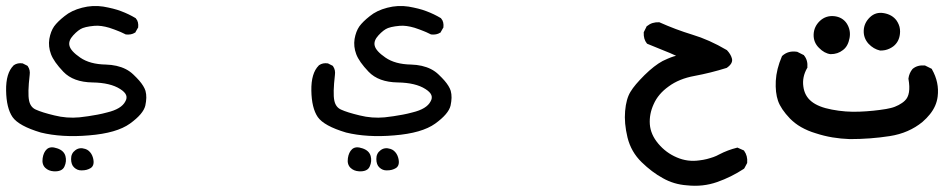

<svg xmlns="http://www.w3.org/2000/svg" viewBox="-21 -276 3093 629"><path d="M154.8 285.2Q138.2 284.2 127.4 273.9Q115.7 262.7 118.7 242.2Q121.6 222.7 132.3 212.9Q144 202.1 166.5 210Q188.5 217.3 193.4 235.4Q197.8 252.4 190.4 269Q186.5 278.3 177.2 282.2Q168 286.1 154.8 285.2ZM246.1 282.2Q242.7 282.2 239.5 281.7Q236.3 281.2 233.2 280Q230 278.8 227.3 276.9Q224.6 274.9 222.2 272.9Q216.8 268.1 214.4 261Q211.9 253.9 211.9 245.1Q211.9 240.7 212.6 236.6Q213.4 232.4 215.1 228.8Q216.8 225.1 219.5 221.9Q222.2 218.8 225.6 216.3Q239.3 205.6 258.3 211.9Q264.6 213.9 269.5 218Q274.4 222.2 278.1 228Q281.7 233.9 283.7 241.2Q290 265.1 276.4 274.4Q270 278.3 262.7 280.3Q255.4 282.2 246.1 282.2ZM112.8 158.2Q40.5 136.7 20 107.4Q0 78.1 -1 21Q-2 -36.6 23.4 -61.5V-62L24.4 -62.5Q36.6 -70.8 52.7 -68.4H53.7L54.2 -67.9L67.9 -61L69.3 -60.1L70.3 -58.6Q78.6 -46.4 76.2 -30.3Q69.3 29.3 74.2 53.2Q78.6 75.2 96.2 83Q116.2 92.3 157.2 102.1Q197.8 112.3 239.3 108.4Q253.4 106.9 268.1 104.7Q282.7 102.5 298.3 99.6Q314 96.7 330.1 92.3Q377 81.1 389.6 56.2Q396 45.4 392.1 35.4Q388.2 25.4 372.6 15.6Q340.8 -4.9 282.2 -5.9Q219.2 -6.8 186.5 -41Q155.3 -73.7 146 -98.6Q136.7 -123.5 140.6 -148.4Q145 -173.3 156.2 -189.5Q167.5 -205.1 190.4 -223.1Q212.9 -241.7 247.8 -250.7Q282.7 -259.8 317.4 -254.4Q334 -251.5 348.9 -247.8Q363.8 -244.1 376 -239.3Q400.9 -230 422.9 -216.8L423.8 -216.3L424.3 -215.3Q429.2 -210 430.9 -202.4Q432.6 -194.8 431.6 -186.5V-185.5L430.7 -184.6L422.9 -170.9L422.4 -169.4L420.9 -168.9Q415 -165 407.5 -163.6Q399.9 -162.1 391.6 -163.1H391.1L390.1 -163.6Q386.2 -165.5 382.6 -167.2Q378.9 -168.9 375.2 -170.7Q371.6 -172.4 367.7 -173.8Q363.8 -175.3 360.1 -176.8Q356.4 -178.2 352.5 -179.7Q348.6 -181.2 344.7 -182.4Q340.8 -183.6 336.9 -185.1Q323.7 -189 311.5 -190.7Q299.3 -192.4 288.1 -191.4Q280.3 -190.9 273.4 -189.7Q266.6 -188.5 260.7 -187.3Q254.9 -186 250 -184.1Q235.8 -178.7 218.8 -160.2Q202.6 -142.6 206.5 -126.5Q210.4 -108.9 241.7 -87.4Q273.4 -65.4 325.7 -64.5Q344.2 -64 360.6 -60.3Q377 -56.6 390.9 -49.6Q404.8 -42.5 416 -31.7Q427.2 -21 435.1 -12Q442.9 -2.9 448 5.4Q453.1 13.7 455.6 21.5Q458.5 32.2 458.3 44.2Q458 56.2 455.1 69.8Q448.7 97.2 404.8 128.9Q361.3 160.2 270.5 167.5Q225.6 171.4 186 168.9Q146.5 166.5 112.8 158.2Z M1154.8 285.2Q1138.2 284.2 1127.4 273.9Q1115.7 262.7 1118.7 242.2Q1121.6 222.7 1132.3 212.9Q1144 202.1 1166.5 210Q1188.5 217.3 1193.4 235.4Q1197.8 252.4 1190.4 269Q1186.5 278.3 1177.2 282.2Q1168 286.1 1154.8 285.2ZM1246.1 282.2Q1242.7 282.2 1239.5 281.7Q1236.3 281.2 1233.2 280Q1230 278.8 1227.3 276.9Q1224.6 274.9 1222.2 272.9Q1216.8 268.1 1214.4 261Q1211.9 253.9 1211.9 245.1Q1211.9 240.7 1212.6 236.6Q1213.4 232.4 1215.1 228.8Q1216.8 225.1 1219.5 221.9Q1222.2 218.8 1225.6 216.3Q1239.3 205.6 1258.3 211.9Q1264.6 213.9 1269.5 218Q1274.4 222.2 1278.1 228Q1281.7 233.9 1283.7 241.2Q1290 265.1 1276.4 274.4Q1270 278.3 1262.7 280.3Q1255.4 282.2 1246.1 282.2ZM1112.8 158.2Q1040.5 136.7 1020 107.4Q1000 78.1 999 21Q998 -36.6 1023.4 -61.5V-62L1024.4 -62.5Q1036.6 -70.8 1052.7 -68.4H1053.7L1054.2 -67.9L1067.9 -61L1069.3 -60.1L1070.3 -58.6Q1078.6 -46.4 1076.2 -30.3Q1069.3 29.3 1074.2 53.2Q1078.6 75.2 1096.2 83Q1116.2 92.3 1157.2 102.1Q1197.8 112.3 1239.3 108.4Q1253.4 106.9 1268.1 104.7Q1282.7 102.5 1298.3 99.6Q1314 96.7 1330.1 92.3Q1377 81.1 1389.6 56.2Q1396 45.4 1392.1 35.4Q1388.2 25.4 1372.6 15.6Q1340.8 -4.9 1282.2 -5.9Q1219.2 -6.8 1186.5 -41Q1155.3 -73.7 1146 -98.6Q1136.7 -123.5 1140.6 -148.4Q1145 -173.3 1156.2 -189.5Q1167.5 -205.1 1190.4 -223.1Q1212.9 -241.7 1247.8 -250.7Q1282.7 -259.8 1317.4 -254.4Q1334 -251.5 1348.9 -247.8Q1363.8 -244.1 1376 -239.3Q1400.9 -230 1422.9 -216.8L1423.8 -216.3L1424.3 -215.3Q1429.2 -210 1430.9 -202.4Q1432.6 -194.8 1431.6 -186.5V-185.5L1430.7 -184.6L1422.9 -170.9L1422.4 -169.4L1420.9 -168.9Q1415 -165 1407.5 -163.6Q1399.9 -162.1 1391.6 -163.1H1391.1L1390.1 -163.6Q1386.2 -165.5 1382.6 -167.2Q1378.9 -168.9 1375.2 -170.7Q1371.6 -172.4 1367.7 -173.8Q1363.8 -175.3 1360.1 -176.8Q1356.4 -178.2 1352.5 -179.7Q1348.6 -181.2 1344.7 -182.4Q1340.8 -183.6 1336.9 -185.1Q1323.7 -189 1311.5 -190.7Q1299.3 -192.4 1288.1 -191.4Q1280.3 -190.9 1273.4 -189.7Q1266.6 -188.5 1260.7 -187.3Q1254.9 -186 1250 -184.1Q1235.8 -178.7 1218.8 -160.2Q1202.6 -142.6 1206.5 -126.5Q1210.4 -108.9 1241.7 -87.4Q1273.4 -65.4 1325.7 -64.5Q1344.2 -64 1360.6 -60.3Q1377 -56.6 1390.9 -49.6Q1404.8 -42.5 1416 -31.7Q1427.2 -21 1435.1 -12Q1442.9 -2.9 1448 5.4Q1453.1 13.7 1455.6 21.5Q1458.5 32.2 1458.3 44.2Q1458 56.2 1455.1 69.8Q1448.7 97.2 1404.8 128.9Q1361.3 160.2 1270.5 167.5Q1225.6 171.4 1186 168.9Q1146.5 166.5 1112.8 158.2Z M2229 331.1Q2186.5 328.1 2150.4 307.6Q2114.7 288.1 2081.1 255.4Q2046.4 221.7 2034.7 174.3Q2023.4 127.4 2026.9 87.9Q2030.3 47.9 2044.4 24.9Q2047.9 19 2052.5 12.7Q2057.1 6.3 2062.7 -0.2Q2068.4 -6.8 2075.2 -14.2Q2082 -21.5 2090.3 -29.8Q2122.6 -61.5 2149.9 -76.2Q2154.3 -78.1 2158.4 -80.1Q2162.6 -82 2167 -84Q2171.4 -85.9 2175.8 -87.6Q2180.2 -89.4 2184.8 -90.8Q2189.5 -92.3 2193.8 -93.3Q2183.6 -98.1 2173.8 -102.3Q2164.1 -106.4 2153.8 -110.4Q2126.5 -121.6 2100.1 -132.3L2099.1 -132.8L2098.1 -133.8Q2086.9 -147.5 2087.9 -169.4V-170.4L2088.4 -171.4L2097.2 -189L2097.7 -190.4L2099.1 -190.9Q2115.2 -204.1 2138.2 -203.1H2139.2L2140.1 -202.6Q2192.4 -179.2 2246.6 -162.6Q2302.2 -146 2359.4 -112.3L2360.4 -111.8L2360.8 -111.3Q2366.7 -105 2370.6 -98.6Q2374.5 -92.3 2376.5 -85.4Q2381.8 -68.8 2359.9 -53.7L2358.9 -53.2H2358.4Q2307.1 -37.1 2254.4 -27.3Q2203.6 -18.1 2169.4 7.3Q2152.3 19.5 2140.1 33.9Q2127.9 48.3 2120.6 64.9Q2105.5 97.7 2107.9 131.3Q2110.4 164.6 2135.3 194.3Q2160.6 224.6 2196.3 239.7Q2231.4 254.9 2269.5 249.5Q2276.4 248.5 2282.5 247.6Q2288.6 246.6 2294.4 245.1Q2300.3 243.7 2305.7 241.9Q2311 240.2 2316.2 238.5Q2321.3 236.8 2325.9 234.6Q2330.6 232.4 2335 230Q2363.3 215.3 2393.1 208L2395 207.5L2397 208.5L2414.6 216.3L2416 216.8L2417 218.3Q2428.7 234.9 2426.8 256.3V257.8L2426.3 258.8L2417.5 275.4L2416.5 276.4L2415.5 277.3Q2374.5 304.2 2328.6 320.3Q2281.7 336.9 2229 331.1Z M2762.7 179.7Q2733.9 178.7 2706.1 174.1Q2678.2 169.4 2651.4 160.6Q2638.2 156.7 2626.2 151.6Q2614.3 146.5 2603.5 140.4Q2592.8 134.3 2583.7 127.2Q2574.7 120.1 2566.9 112.3Q2537.1 81.1 2527.8 54.2Q2518.6 27.3 2520.5 -11Q2522.5 -49.3 2540.5 -91.3L2541 -92.3L2542 -93.3Q2561.5 -110.8 2589.8 -106.4H2590.8L2591.3 -106L2610.8 -96.2L2612.3 -95.7L2612.8 -94.7Q2626 -79.1 2624 -55.2V-53.7L2623 -52.7Q2606.4 -23.4 2610.8 7.3Q2614.7 38.1 2637.2 56.2Q2659.7 74.7 2704.1 83Q2749.5 91.8 2794.9 89.8Q2818.4 88.9 2839.8 86.7Q2861.3 84.5 2881.8 81.1Q2889.6 79.6 2897 77.9Q2904.3 76.2 2910.6 73.7Q2917 71.3 2922.9 68.1Q2928.7 64.9 2933.8 61.5Q2939 58.1 2943.4 53.7Q2964.4 34.2 2955.1 -17.6V-18.6V-19Q2957.5 -36.6 2968.3 -49.8L2968.8 -50.3Q2984.4 -63.5 3008.3 -61.5H3009.3L3010.3 -61L3029.8 -51.3L3031.7 -50.3L3032.2 -48.8Q3056.6 -5.9 3050.8 40.5Q3048.8 56.2 3042.5 70.6Q3036.1 85 3025.6 98.1Q3015.1 111.3 3001 123.5Q2979 141.6 2952.1 153.3Q2925.3 165 2893.6 169.9Q2830.6 179.7 2762.7 179.7ZM2699.7 -98.6Q2679.7 -101.1 2662.1 -119.1Q2643.6 -137.2 2644.5 -163.1Q2645.5 -189 2665 -207.5Q2684.6 -225.6 2711.4 -223.1Q2725.1 -221.7 2735.6 -215.6Q2746.1 -209.5 2752.9 -199.2Q2759.8 -188.5 2762.2 -176.5Q2764.6 -164.6 2762.2 -151.4Q2759.8 -138.2 2754.4 -128.2Q2749 -118.2 2740.2 -111.8Q2723.6 -98.6 2700.2 -98.6ZM2862.3 -110.4Q2851.6 -112.8 2842 -118.4Q2832.5 -124 2824.2 -132.8Q2807.6 -151.4 2808.6 -176Q2809.6 -200.7 2828.6 -219.2Q2847.7 -237.8 2875 -232.9Q2901.9 -228 2916 -209Q2920.4 -202.6 2923.3 -195.6Q2926.3 -188.5 2927.2 -180.7Q2928.2 -172.9 2927.2 -164.6Q2924.3 -138.7 2905.3 -124Q2899.4 -119.6 2892.6 -116.5Q2885.7 -113.3 2878.4 -111.8Q2871.1 -110.4 2863.3 -110.4H2862.8Z"/></svg>

Font: NaikaiFont
Style: SemiBold
Weight: 600
Version: Version 1.89